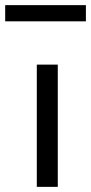

<svg xmlns="http://www.w3.org/2000/svg" viewBox="-70 -727 354 747"><path d="M154.8 -475.6V0H73.2V-475.6ZM264.2 -707V-644H-49.8V-707Z"/></svg>

Font: Yantramanav
Style: Regular
Weight: 400
Version: Version 1.000;PS 1.0;hotconv 1.0.72;makeotf.lib2.5.5900; ttf